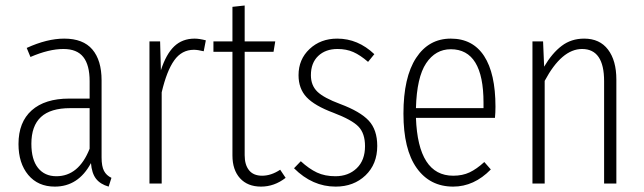

<svg xmlns="http://www.w3.org/2000/svg" viewBox="-20 -674 2366 705"><path d="M353 -96.2Q353 -63.5 361.8 -46.6Q370.6 -29.8 389.2 -21L378.9 11.2Q348.1 2.4 332.5 -17.8Q316.9 -38.1 314 -75.2Q267.6 11.2 181.2 11.2Q119.6 11.2 83.7 -31.7Q47.9 -74.7 47.9 -145Q47.9 -225.6 96.4 -268.8Q145 -312 233.9 -312H309.1V-376Q309.1 -435.1 285.9 -464.6Q262.7 -494.1 212.9 -494.1Q159.7 -494.1 91.8 -464.8L78.1 -498Q152.8 -532.2 215.8 -532.2Q285.2 -532.2 319.1 -492.4Q353 -452.6 353 -378.9ZM187 -26.9Q269 -26.9 309.1 -127.9V-276.9H237.8Q165.5 -276.9 130.4 -244.4Q95.2 -211.9 95.2 -146Q95.2 -87.9 119.6 -57.4Q144 -26.9 187 -26.9Z M694.8 -532.2Q711.4 -532.2 735.8 -525.9L728 -485.8Q705.6 -491.2 691.9 -491.2Q647.5 -491.2 619.9 -452.6Q592.3 -414.1 573.7 -335V0H528.8V-522H567.9L570.8 -416Q589.8 -475.1 619.6 -503.7Q649.4 -532.2 694.8 -532.2Z M1008.8 -50.8 1028.8 -21Q987.3 11.2 938.5 11.2Q889.2 11.2 861.3 -19.5Q833.5 -50.3 833.5 -103V-483.9H763.7V-522H833.5V-648.9L878.4 -653.8V-522H990.7L984.4 -483.9H878.4V-104Q878.4 -68.8 894.5 -48.8Q910.6 -28.8 942.4 -28.8Q975.6 -28.8 1008.8 -50.8Z M1218.3 -532.2Q1294.4 -532.2 1354.5 -475.1L1331.5 -446.8Q1302.7 -471.7 1277.3 -482.9Q1252 -494.1 1219.2 -494.1Q1175.3 -494.1 1148.4 -468.5Q1121.6 -442.9 1121.6 -397.9Q1121.6 -360.4 1145.3 -337.4Q1168.9 -314.5 1229.5 -292Q1302.7 -264.6 1334 -231Q1365.2 -197.3 1365.2 -138.2Q1365.2 -71.3 1322 -30Q1278.8 11.2 1212.4 11.2Q1127 11.2 1059.6 -56.2L1084.5 -82Q1114.7 -54.2 1143.8 -40.5Q1172.9 -26.9 1211.4 -26.9Q1259.3 -26.9 1289.8 -56.2Q1320.3 -85.4 1320.3 -137.2Q1320.3 -184.1 1296.4 -209Q1272.5 -233.9 1204.6 -259.8Q1135.3 -285.6 1105.7 -317.1Q1076.2 -348.6 1076.2 -397.9Q1076.2 -456.1 1116.7 -494.1Q1157.2 -532.2 1218.3 -532.2Z M1799.3 -282.2Q1799.3 -260.7 1797.4 -241.2H1507.3Q1515.1 -28.8 1644 -28.8Q1678.2 -28.8 1704.1 -41Q1730 -53.2 1758.3 -79.1L1782.2 -51.8Q1720.7 11.2 1644 11.2Q1558.6 11.2 1510 -57.1Q1461.4 -125.5 1461.4 -256.8Q1461.4 -390.1 1507.8 -461.2Q1554.2 -532.2 1635.3 -532.2Q1715.8 -532.2 1757.6 -468.3Q1799.3 -404.3 1799.3 -282.2ZM1755.4 -276.9V-296.9Q1755.4 -493.2 1635.3 -493.2Q1579.1 -493.2 1544.7 -441.7Q1510.3 -390.1 1507.3 -276.9Z M2125 -532.2Q2182.1 -532.2 2212.6 -491.9Q2243.2 -451.7 2243.2 -381.8V0H2198.2V-376Q2198.2 -494.1 2117.2 -494.1Q2042.5 -494.1 1980 -377V0H1935.1V-522H1974.1L1978 -429.2Q2007.3 -479 2042.5 -505.6Q2077.6 -532.2 2125 -532.2Z"/></svg>

Font: Fira Sans Compressed ExtraLight
Style: Regular
Weight: 250
Width: 1
Designer: Carrois Corporate & Edenspiekermann AG
Foundry: Carrois Corporate GbR & Edenspiekermann AG
Version: Version 4.203;PS 004.203;hotconv 1.0.88;makeotf.lib2.5.64775